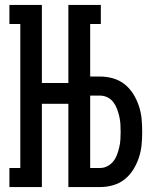

<svg xmlns="http://www.w3.org/2000/svg" viewBox="-20 -755 640 775"><path d="M18 0V-77H62V-658H18V-735H149V-420H256V-735H387V-658H344V-446H385Q411 -446 437 -438.5Q463 -431 483.5 -414.5Q504 -398 518 -375.5Q532 -353 540.5 -327.5Q549 -302 551.5 -276Q554 -250 554 -223Q554 -197 551.5 -170.5Q549 -144 540.5 -118.5Q532 -93 518 -70.5Q504 -48 483.5 -31.5Q463 -15 437 -7.5Q411 0 385 0H256V-336H149V0ZM385 -77Q400 -77 414 -84.5Q428 -92 437.5 -104Q447 -116 452.5 -131Q458 -146 461.5 -161Q465 -176 466 -192Q467 -208 467 -223Q467 -239 466 -254.5Q465 -270 461.5 -285Q458 -300 452.5 -315Q447 -330 437.5 -342.5Q428 -355 414 -362Q400 -369 385 -369H344V-77Z"/></svg>

Font: Iosevka HT Medium Extended
Style: Regular
Weight: 500
Width: 7
Monospace: yes
Designer: Belleve Invis
Foundry: Belleve Invis
Version: Version 32.3.0; ttfautohint (v1.8.4)